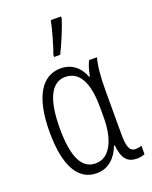

<svg xmlns="http://www.w3.org/2000/svg" viewBox="-148 -864 755 955"><g transform="rotate(-20 230.0 -387.0)"><path d="M194 -606H226C250 -654 279 -722 295 -773V-784H241C235 -748 207 -650 194 -617ZM197 10C262 10 303 -36 323 -90H327C334 -18 359 10 410 10C426 10 443 6 451 2V-43C441 -39 428 -37 418 -37C390 -37 377 -61 377 -128V-358C377 -441 383 -494 394 -532H352C340 -508 333 -481 328 -454H324C303 -510 260 -542 204 -542C107 -542 45 -452 45 -262C45 -84 98 10 197 10ZM208 -38C136 -38 99 -109 99 -262C99 -410 135 -494 211 -494C285 -494 323 -425 323 -293V-239C323 -124 285 -38 208 -38Z"/></g></svg>

Font: Noto Sans UI Condensed Light
Style: Regular
Weight: 300
Width: 3
Designer: Monotype Design Team
Foundry: Monotype Imaging Inc.
Version: Version 1.901